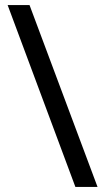

<svg xmlns="http://www.w3.org/2000/svg" viewBox="-20 -734 412 754"><path d="M96 -714 363 0H276L10 -714Z"/></svg>

Font: Noto Sans Living
Style: Regular
Weight: 400
Designer: Monotype Design Team
Foundry: Monotype Imaging Inc.
Version: Version 2.013; ttfautohint (v1.8.4.7-5d5b)